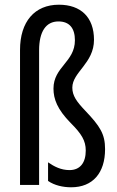

<svg xmlns="http://www.w3.org/2000/svg" viewBox="-20 -851 497 815"><path d="M379 -682C379 -778 323 -831 230 -831C127 -831 65 -759 65 -639V-66H146V-637C146 -717 175 -760 228 -760C275 -760 298 -731 298 -680C298 -588 207 -567 207 -475C207 -431 223 -387 280 -329C326 -283 344 -254 344 -212C344 -160 320 -129 275 -129C239 -129 210 -144 184 -162V-83C211 -64 248 -56 282 -56C374 -56 426 -117 426 -218C426 -282 405 -315 341 -382C305 -420 287 -445 287 -479C287 -545 379 -582 379 -682Z"/></svg>

Font: Noto Sans Malayalam UI ExtraCondensed
Style: Regular
Weight: 400
Width: 2
Designer: Jelle Bosma - Monotype Design Team
Foundry: Monotype Imaging Inc.
Version: Version 2.104